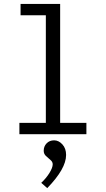

<svg xmlns="http://www.w3.org/2000/svg" viewBox="-20 -685 540 980"><path d="M79 0V-58H214V-607H85V-665H287V-58H421V0ZM221.1 275.2 190.5 248.2Q215.7 224.8 232.4 197.8Q249 170.8 249 153.7Q249 141.1 237.8 131.7Q226.5 122.2 214.8 111.4Q203.1 100.6 203.1 84.4Q203.1 61.9 218 46.6Q232.8 31.3 256.2 31.3Q279.6 31.3 298.5 52Q317.4 72.7 317.4 106Q317.4 176.2 221.1 275.2Z"/></svg>

Font: Inconsolata Nerd Font Mono
Style: Regular
Weight: 400
Monospace: yes
Designer: Raph Levien, Cyreal, Brenton Simpson
Foundry: Raph Levien, Cyreal, Google
Version: Version 3.000; ttfautohint (v1.8.3);Nerd Fonts 3.0.2